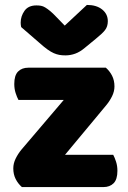

<svg xmlns="http://www.w3.org/2000/svg" viewBox="-20 -760 521 780"><path d="M410 -485Q426 -471 435.5 -452Q445 -433 445 -409Q445 -389 435.5 -369.5Q426 -350 412 -333L244 -131H440Q446 -120 451.5 -103Q457 -86 457 -66Q457 -31 441.5 -15.5Q426 0 400 0H69Q53 -14 43.5 -33Q34 -52 34 -76Q34 -96 43.5 -115.5Q53 -135 67 -152L239 -354H55Q49 -365 43.5 -382Q38 -399 38 -419Q38 -454 53.5 -469.5Q69 -485 95 -485ZM243 -656 333 -740Q372 -740 395 -721.5Q418 -703 418 -674Q418 -652 406.5 -637.5Q395 -623 370 -603L325 -566Q305 -549 285.5 -542Q266 -535 246 -535Q232 -535 221 -537Q210 -539 198.5 -544Q187 -549 173 -559Q159 -569 140 -586L66 -650Q65 -655 64.5 -659Q64 -663 64 -668Q64 -694 79.5 -716Q95 -738 128 -738Q138 -738 146.5 -736.5Q155 -735 164 -729.5Q173 -724 184 -715Q195 -706 209 -691Z"/></svg>

Font: Baloo Chettan 2 ExtraBold
Style: Regular
Weight: 800
Designer: Maithili Shingre, Unnati Kotecha and Ek Type
Foundry: Ek Type
Version: Version 1.640;hotconv 1.0.111;makeotfexe 2.5.65597; ttfautoh